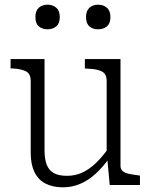

<svg xmlns="http://www.w3.org/2000/svg" viewBox="-20 -789 647 819"><path d="M170 -537V-146Q170 -110 179.5 -86Q189 -62 210 -50.5Q231 -39 266 -39Q300 -39 330 -52.5Q360 -66 388.5 -93Q417 -120 444 -159L447 -116Q418 -75 387 -47Q356 -19 321.5 -4.5Q287 10 249 10Q205 10 174 -6Q143 -22 127 -55Q111 -88 111 -136V-444Q111 -474 91 -484.5Q71 -495 34 -497H25V-537ZM494 -537V-81Q494 -67 503.5 -59Q513 -51 530 -47.5Q547 -44 570 -41L577 -40V0H448L437 -120L435 -125V-444Q435 -474 414 -484.5Q393 -495 354 -496L342 -497V-537ZM235 -716Q235 -689 220 -676.5Q205 -664 183 -664Q160 -664 145.5 -676.5Q131 -689 131 -716Q131 -743 145.5 -756Q160 -769 183 -769Q205 -769 220 -756Q235 -743 235 -716ZM451 -716Q451 -689 436 -676.5Q421 -664 398 -664Q376 -664 361.5 -676.5Q347 -689 347 -716Q347 -743 361.5 -756Q376 -769 398 -769Q421 -769 436 -756Q451 -743 451 -716Z"/></svg>

Font: Roboto Serif SemiCondensed ExtraLight
Style: Regular
Weight: 250
Width: 4
Designer: Greg Gazdowicz
Foundry: Commercial Type
Version: Version 1.007